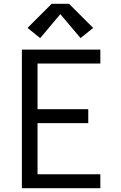

<svg xmlns="http://www.w3.org/2000/svg" viewBox="-20 -998 640 1018"><path d="M96 0V-735H512V-661H179V-419H448V-345H179V-74H512V0ZM407 -796 300 -923 193 -796 126 -850 254 -978H346L474 -850Z"/></svg>

Font: Iosevka Custom Extended
Style: Regular
Weight: 400
Width: 7
Monospace: yes
Designer: Belleve Invis
Foundry: Belleve Invis
Version: Version 11.2.4; ttfautohint (v1.8.4)